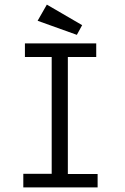

<svg xmlns="http://www.w3.org/2000/svg" viewBox="-20 -811 540 832"><path d="M88 -623V-564H204V-58H81V1H403V-57H274V-564H397V-623ZM183 -791 143 -721 313 -660 336 -702Z"/></svg>

Font: Inconsolatazi4
Style: Regular
Weight: 400
Designer: Raph Levien, Kirill Tkachev
Foundry: Cyreal
Version: Version 1.013